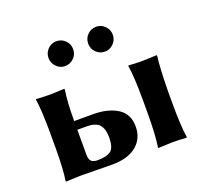

<svg xmlns="http://www.w3.org/2000/svg" viewBox="-116 -808 1024 951"><g transform="rotate(-20 395.5 -332.0)"><path d="M414.1 -601.1Q414.1 -628.9 433.1 -647.9Q452.1 -667 480 -667Q505.9 -667 524.9 -647.9Q543.9 -628.9 543.9 -601.1Q543.9 -575.2 524.9 -555.7Q505.9 -536.1 480 -536.1Q452.1 -536.1 433.1 -555.2Q414.1 -574.2 414.1 -601.1ZM205.1 -601.1Q205.1 -628.9 224.1 -647.9Q243.2 -667 269 -667Q296.9 -667 315.9 -647.9Q335 -628.9 335 -601.1Q335 -574.2 315.4 -555.2Q295.9 -536.1 269 -536.1Q243.2 -536.1 224.1 -555.7Q205.1 -575.2 205.1 -601.1ZM573.2 -250Q573.2 -369.1 563 -429.2L564 -432.1Q604 -429.2 639.2 -429.2L712.9 -432.1L714.8 -429.2Q707 -372.1 705.1 -250V-179.2Q705.1 -63 714.8 0L712.9 2.9Q672.9 0 639.2 0L564 2.9L563 0Q572.8 -60.1 573.2 -179.2ZM353 -130.9Q353 -174.8 334 -197Q314.9 -219.2 265.1 -219.2H217.8V-87.9Q217.8 -63 228.3 -53Q238.8 -43 261.2 -43Q307.1 -43 330.1 -58.8Q353 -74.7 353 -130.9ZM217.8 -268.1V-265.1H316.9Q396 -265.1 445.6 -233.6Q495.1 -202.1 495.1 -136.2Q495.1 -72.3 449.5 -35.2Q403.8 2 321.8 2Q288.6 2 236.8 1Q185.1 0 151.9 0L77.1 2.9L76.2 0Q85.9 -60.1 85.9 -179.2V-250Q85.9 -369.1 76.2 -429.2L77.1 -432.1Q117.2 -429.2 151.9 -429.2L226.1 -432.1L228 -429.2Q217.8 -366.2 217.8 -268.1Z"/></g></svg>

Font: Linux Biolinum O
Style: Bold
Weight: 700
Designer: Philipp H. Poll
Foundry: Philipp H. Poll
Version: Version 1.3.2